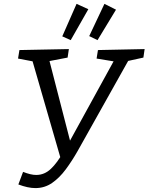

<svg xmlns="http://www.w3.org/2000/svg" viewBox="-20 -949 760 982"><path d="M73.9 -5.6 98 -69.9Q117.7 -62.2 134.2 -58.2Q150.7 -54.2 165.4 -54.2Q207.4 -54.2 240.3 -85.5Q273.3 -116.8 303.3 -170.8L291.2 -135L142.9 -648.2L159.9 -632.8L72.3 -649.5L79.3 -693L332.2 -698L325.8 -654.5L216.2 -633.5L228.6 -654.6L340.8 -219.6L330.4 -215.6L569.5 -650.9L573.2 -633.2L474 -649.5L481 -693L719.7 -698L713.4 -654.5L619.1 -633.8L642.8 -650.5L377.5 -177.3Q348.8 -126.6 316.6 -83.1Q284.4 -39.6 246.4 -13.3Q208.4 13 161 13Q141.7 13 119.6 8.2Q97.6 3.4 73.9 -5.6ZM478.8 -743.7 436.3 -764.4 514.1 -929.3 573.3 -899.5ZM341.7 -743.7 298.5 -763.1 371.6 -929.3 431.8 -901.9Z"/></svg>

Font: Bitter Thin
Style: Italic
Weight: 100
Italic angle: -9°
Designer: Sol Matas, and Bitter project Authors
Foundry: Sol Matas
Version: Version 2.002